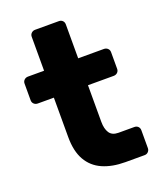

<svg xmlns="http://www.w3.org/2000/svg" viewBox="-133 -794 733 878"><g transform="rotate(-20 233.5 -355.0)"><path d="M325 0Q261 0 214.5 -20.5Q168 -41 143 -84.5Q118 -128 118 -197V-389H40Q29 -389 21.5 -396Q14 -403 14 -414V-495Q14 -506 21.5 -513Q29 -520 40 -520H118V-685Q118 -696 125.5 -703Q133 -710 143 -710H259Q270 -710 277 -703Q284 -696 284 -685V-520H409Q420 -520 427.5 -513Q435 -506 435 -495V-414Q435 -403 427.5 -396Q420 -389 409 -389H284V-211Q284 -177 297 -157Q310 -137 341 -137H418Q429 -137 436 -130Q443 -123 443 -112V-25Q443 -15 436 -7.5Q429 0 418 0Z"/></g></svg>

Font: Rubik
Style: Bold
Weight: 700
Designer: Hubert and Fischer
Foundry: Hubert and Fischer
Version: Version 2.300;gftools[0.9.30]